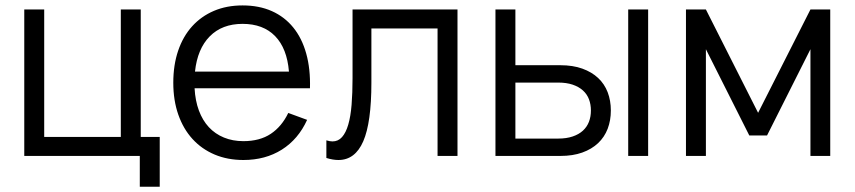

<svg xmlns="http://www.w3.org/2000/svg" viewBox="-20 -575 3152 708"><path d="M495.5 113.5V0H69.5V-540H143V-70H425.5V-540H499V-70H569V113.5Z M877.5 -54.5Q938 -54.5 978.5 -81.5Q1019 -108.5 1043 -158.5L1112.5 -133Q1080 -61.5 1019.2 -23.2Q958.5 15 877.5 15Q819 15 771.2 -5.2Q723.5 -25.5 689.8 -62.5Q656 -99.5 637.5 -152.2Q619 -205 619 -270Q619 -335.5 637 -388.2Q655 -441 688.5 -478Q722 -515 769 -535Q816 -555 874.5 -555Q935.5 -555 982.5 -534Q1029.5 -513 1061.5 -473.5Q1093.5 -434 1109.2 -377.5Q1125 -321 1123 -249.5H697.5Q700 -203.5 713.5 -167.2Q727 -131 750.2 -106Q773.5 -81 805.8 -67.8Q838 -54.5 877.5 -54.5ZM1045.5 -311Q1038.5 -396.5 994.5 -441.8Q950.5 -487 874.5 -487Q799 -487 753.5 -441Q708 -395 699 -311Z M1183.5 -57.5Q1196.5 -53.5 1206 -53.5Q1227 -53.5 1241.2 -69.5Q1255.5 -85.5 1264.2 -115.5Q1273 -145.5 1276.5 -188.8Q1280 -232 1280 -286.5V-540H1667V0H1593.5V-470H1349.5V-270Q1349.5 -123 1319.5 -54Q1289.5 15 1228 15Q1207.5 15 1183.5 7.5Z M2296.5 0V-540H2370V0ZM2046.5 0H1807V-540H1880.5V-334.5H2046.5Q2092.5 -334.5 2127.2 -322Q2162 -309.5 2185.5 -287.5Q2209 -265.5 2220.8 -234.8Q2232.5 -204 2232.5 -167.5Q2232.5 -131 2220.8 -100.2Q2209 -69.5 2185.5 -47.2Q2162 -25 2127.2 -12.5Q2092.5 0 2046.5 0ZM2038.5 -64Q2069 -64 2091.8 -71.8Q2114.5 -79.5 2129.5 -93.2Q2144.5 -107 2151.8 -126Q2159 -145 2159 -167.5Q2159 -190 2151.8 -209Q2144.5 -228 2129.5 -241.5Q2114.5 -255 2091.8 -262.8Q2069 -270.5 2038.5 -270.5H1880.5V-64Z M2509.5 0V-540H2583L2775.5 -159L2968.5 -540H3041.5V0H2968.5V-393.5L2808.5 -75.5H2743L2583 -393.5V0Z"/></svg>

Font: Vela Sans
Style: Regular
Weight: 400
Designer: Principal design: Mikhail Sharanda - project Manrope.
Design modification: Ravid Balaliev
Foundry: Mikhail Sharanda
Version: Version 1.001;August 23, 2023;FontCreator 14.0.0.2901 64-bit